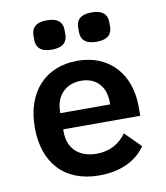

<svg xmlns="http://www.w3.org/2000/svg" viewBox="-84 -807 767 888"><g transform="rotate(-10 300.0 -362.5)"><path d="M196 -599C251 -599 269 -625 269 -657V-679C269 -711 251 -737 196 -737C141 -737 123 -711 123 -679V-657C123 -625 141 -599 196 -599ZM406 -599C461 -599 479 -625 479 -657V-679C479 -711 461 -737 406 -737C351 -737 333 -711 333 -679V-657C333 -625 351 -599 406 -599ZM312 12C421 12 492 -32 529 -87L456 -160C425 -117 380 -89 316 -89C232 -89 183 -139 183 -214V-227H545V-269C545 -425 451 -528 302 -528C151 -528 55 -424 55 -257C55 -93 147 12 312 12ZM303 -434C374 -434 417 -387 417 -312V-303H183V-310C183 -385 231 -434 303 -434Z"/></g></svg>

Font: IBM Mono SemiBold
Style: Regular
Weight: 600
Monospace: yes
Designer: Mike Abbink, Paul van der Laan, Pieter van Rosmalen
Foundry: Bold Monday
Version: Version 2.3